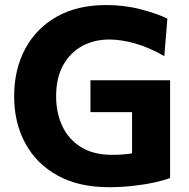

<svg xmlns="http://www.w3.org/2000/svg" viewBox="-20 -748 769 780"><path d="M516.5 -292.5H347.5V-422H671V-25Q648.5 -16 609.2 -7.2Q570 1.5 521.2 7Q472.5 12.5 422.5 12.5Q299.5 12.5 213.8 -35Q128 -82.5 82.8 -165.8Q37.5 -249 37.5 -356.5Q37.5 -465.5 82.2 -549.2Q127 -633 210.5 -680.2Q294 -727.5 411 -727.5Q486 -727.5 551.8 -710.2Q617.5 -693 660 -672.5L647.5 -520Q584.5 -556 527.8 -571.8Q471 -587.5 424 -587.5Q363 -587.5 314 -561Q265 -534.5 236.5 -483Q208 -431.5 208 -356Q208 -291 232.5 -237.2Q257 -183.5 307.8 -151.2Q358.5 -119 436.5 -119Q480 -119 516.5 -125Z"/></svg>

Font: Heraclito
Style: Bold
Weight: 700
Designer: Kostas Bartsokas (font) & Cristiano Sobral (main changes)
Foundry: Kostas Bartsokas (font) & Cristiano Sobral (main changes)
Version: Version 1.00;July 8, 2020;FontCreator 13.0.0.2655 64-bit